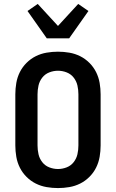

<svg xmlns="http://www.w3.org/2000/svg" viewBox="-20 -945 590 977"><path d="M275 12Q246 12 217 7Q188 2 162 -11Q136 -24 115 -45Q94 -66 81 -92Q68 -118 63 -147Q58 -176 58 -205V-465Q58 -494 63 -523Q68 -552 81 -578Q94 -604 115 -625Q136 -646 162 -659Q188 -672 217 -677Q246 -682 275 -682Q304 -682 333 -677Q362 -672 388 -659Q414 -646 435 -625Q456 -604 469 -578Q482 -552 487 -523Q492 -494 492 -465V-205Q492 -176 487 -147Q482 -118 469 -92Q456 -66 435 -45Q414 -24 388 -11Q362 2 333 7Q304 12 275 12ZM275 -85Q298 -85 319.5 -93.5Q341 -102 355 -120Q369 -138 374 -160Q379 -182 379 -205V-465Q379 -488 374 -510Q369 -532 355 -550Q341 -568 319.5 -576.5Q298 -585 275 -585Q252 -585 230.5 -576.5Q209 -568 195 -550Q181 -532 176 -510Q171 -488 171 -465V-205Q171 -182 176 -160Q181 -138 195 -120Q209 -102 230.5 -93.5Q252 -85 275 -85ZM218 -750 120 -889 172 -925 275 -813 378 -925 430 -889 332 -750Z"/></svg>

Font: Lode Term
Style: Bold
Weight: 700
Monospace: yes
Designer: Belleve Invis
Foundry: Belleve Invis
Version: Version 29.2.0